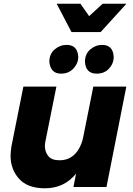

<svg xmlns="http://www.w3.org/2000/svg" viewBox="-20 -1008 717 1035"><path d="M222 7Q129 7 83 -44Q37 -95 37 -168Q37 -189 42 -221L106 -541H284L225 -247Q222 -234 222 -221Q222 -190 240 -167Q258 -144 301 -144Q336.5 -144 362.2 -160.2Q388 -176.5 404.2 -204Q420.5 -231.5 428 -266L483 -541H661L554 0H376L390 -72Q326 7 222 7ZM309 -611Q252 -611 246 -675Q246 -717 274.5 -741.5Q303 -766 339 -766Q398 -766 402 -702Q402 -667 376.2 -639Q350.5 -611 309 -611ZM501 -611Q442 -611 438 -675Q438 -717 466.5 -741.5Q495 -766 531 -766Q589 -766 593 -702Q593 -666 568 -638.5Q543 -611 501 -611ZM522.5 -835H365.5L285.5 -988H413.5L460.5 -921L533.5 -988H661.5Z"/></svg>

Font: Argentum Novus
Style: Bold Italic
Weight: 700
Designer: Julieta Ulanovsky (font) & Cristiano Sobral (main changes)
Foundry: Julieta Ulanovsky (font) & Cristiano Sobral (main changes)
Version: Version 3.00;November 27, 2020;FontCreator 13.0.0.2655 64-bi